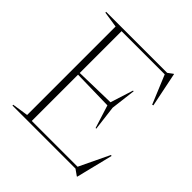

<svg xmlns="http://www.w3.org/2000/svg" viewBox="-206 -873 1036 1036"><g transform="rotate(45 312.0 -355.5)"><path d="M30 0V-6L122 -20V-695L30 -709V-715H495.5L524.5 -736.5H526.5L567 -538.5L560 -536L492 -700H162.5V-381L391.5 -386.5L433 -517H438L420.5 -374L438 -231.5H433L391.5 -363L162.5 -368V-15H512L594.5 -187.5L600.5 -185.5L548.5 24.5H545.5L511 0Z"/></g></svg>

Font: Newsreader 72pt ExtraLight
Style: Regular
Weight: 275
Designer: Hugues Gentile
Foundry: Production Type
Version: Version 1.003; ttfautohint (v1.8.3)